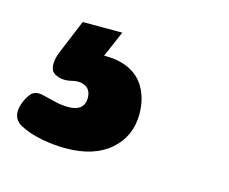

<svg xmlns="http://www.w3.org/2000/svg" viewBox="-172 -68 475 398"><g transform="rotate(15 65.5 131.0)"><path d="M-5 262Q-30 262 -56.5 257Q-83 252 -104 241Q-116 234 -119 223.5Q-122 213 -118 200Q-114 186 -105 174.5Q-96 163 -77 168Q-68 170 -52 174Q-36 178 -22 178Q-4 178 4.5 170.5Q13 163 13 150Q13 132 0.5 125.5Q-12 119 -30 124Q-43 127 -54.5 124Q-66 121 -71 114Q-75 106 -74 95Q-73 84 -67 70L-38 0H47L13 79L-20 61Q30 51 62 60.5Q94 70 109.5 95Q125 120 125 154Q125 202 90.5 232Q56 262 -5 262Z"/></g></svg>

Font: Playpen Sans
Style: Bold
Weight: 700
Designer: Laura Meseguer, Veronika Burian, José Scaglione
Foundry: TypeTogether
Version: Version 1.001